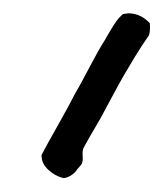

<svg xmlns="http://www.w3.org/2000/svg" viewBox="-20 -716 242 284"><path d="M162.1 -695.3Q166 -695.8 169.9 -696.3Q188 -696.3 201.7 -681.6Q202.6 -666 199.2 -662.1Q189.5 -648.4 179 -631.1Q168.5 -613.8 162.6 -603.5Q156.7 -593.3 144.3 -570.1Q131.8 -546.9 128.4 -540.5Q106.9 -503.9 104 -498Q101.6 -494.1 102.3 -484.9Q103 -475.6 99.6 -471.7Q99.1 -471.2 97.2 -469Q95.2 -466.8 94.7 -466.1Q94.2 -465.3 92.5 -463.1Q90.8 -460.9 89.8 -460.2Q88.9 -459.5 87.2 -458Q85.4 -456.5 84 -455.8Q82.5 -455.1 80.8 -454.3Q79.1 -453.6 77.4 -453.1Q75.7 -452.6 73.7 -452.6Q61.5 -455.6 51.5 -464.8Q41.5 -474.1 41.5 -485.4Q41.5 -486.3 41.5 -486.8Q49.3 -502 66.2 -531.7Q83 -561.5 90.8 -577.1Q97.7 -588.4 111.8 -615.5Q126 -642.6 134.8 -656.2Q137.2 -660.2 142.3 -669.2Q147.5 -678.2 152.1 -684.6Q156.7 -690.9 162.1 -695.3Z"/></svg>

Font: Avessa
Style: Medium
Weight: 500
Designer: Arman Khorramak
Foundry: Arman Khorramak
Version: Version 1.000; ttfautohint (v1.8.1)